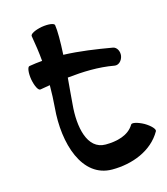

<svg xmlns="http://www.w3.org/2000/svg" viewBox="-120 -877 874 1003"><g transform="rotate(-15 317.5 -375.0)"><path d="M108 -467C125 -470 143 -473 161 -476C161 -434 159 -395 156 -356C139 -165 200 34 363 34C471 34 581 -7 634 -100C640 -110 619 -133 587 -152C554 -170 523 -177 518 -167C488 -116 423 -101 363 -101C263 -101 239 -229 250 -348C253 -391 258 -440 262 -490C346 -499 431 -502 514 -487C535 -483 555 -501 560 -527C564 -552 551 -576 531 -580C444 -595 357 -608 270 -611C274 -681 274 -742 269 -772C267 -783 236 -787 199 -781C162 -774 134 -760 136 -748C144 -702 151 -656 155 -609C131 -607 108 -604 84 -600C73 -598 69 -566 75 -530C82 -493 96 -465 108 -467Z"/></g></svg>

Font: Nupuram Expanded Bold
Style: Regular
Weight: 700
Width: 7
Designer: Santhosh Thottingal (santhosh.thottingal@gmail.com)
Foundry: SMC
Version: Version 1.000